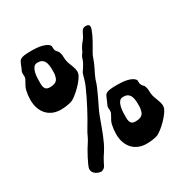

<svg xmlns="http://www.w3.org/2000/svg" viewBox="-162 -823 930 965"><g transform="rotate(-30 302.5 -340.0)"><path d="M297.9 -476.1Q295.9 -464.8 283.9 -448Q272 -431.2 255.6 -414.8Q239.3 -398.4 222.2 -385Q205.1 -371.6 192.9 -368.2Q180.2 -364.3 163.8 -362.1Q147.5 -359.9 131.8 -359.9Q108.9 -359.9 89.1 -367.4Q69.3 -375 54.7 -389.9Q40 -404.8 31.5 -427Q22.9 -449.2 22.9 -479Q22.9 -504.4 28.8 -530.8Q31.7 -543 36.4 -552Q41 -561 45.4 -568.4Q49.8 -575.7 53 -582.3Q56.2 -588.9 56.2 -597.2Q56.2 -601.1 55.7 -604.5Q55.2 -607.9 55.2 -611.8Q55.2 -618.2 56.4 -622.6Q57.6 -627 59.8 -631.1Q62 -635.3 64.2 -639.9Q66.4 -644.5 68.8 -651.9Q73.7 -663.1 77.1 -670.7Q80.6 -678.2 88.1 -682.6Q95.7 -687 110.4 -689Q125 -690.9 152.8 -690.9Q166.5 -690.9 180.9 -689.7Q195.3 -688.5 208.5 -685.3Q221.7 -682.1 232.4 -677Q243.2 -671.9 249 -664.1Q251 -661.6 251.2 -658.7Q251.5 -655.8 251.5 -651.6Q251.5 -647.5 252 -642.8Q252.4 -638.2 254.9 -632.8Q257.3 -627 262.5 -622.6Q267.6 -618.2 270 -611.8Q275.4 -597.7 275.1 -583Q274.9 -568.4 278.8 -553.2Q280.3 -546.9 283.7 -538.6Q287.1 -530.3 290.5 -521.2Q293.9 -512.2 296.4 -502.9Q298.8 -493.7 298.8 -484.9Q298.8 -482.4 298.3 -480.5Q297.9 -478.5 297.9 -476.1ZM192.9 -527.8Q193.8 -532.7 193.8 -540.3Q193.8 -547.9 193.8 -556.2Q193.8 -571.3 191.9 -583.7Q189.9 -596.2 184.8 -605.2Q179.7 -614.3 170.7 -619.1Q161.6 -624 147 -624Q131.8 -624 124 -613.3Q116.2 -602.5 112.5 -587.2Q108.9 -571.8 108.4 -554.7Q107.9 -537.6 107.9 -524.9Q107.9 -505.4 115 -495.1Q122.1 -484.9 140.1 -484.9Q157.2 -484.9 167 -488.8Q176.8 -492.7 181.9 -498.8Q187 -504.9 189 -512.7Q190.9 -520.5 192.9 -527.8ZM467.8 -653.8Q469.2 -651.9 469.2 -647.9Q469.2 -640.1 465.3 -629.2Q461.4 -618.2 455.3 -605.5Q449.2 -592.8 441.9 -579.3Q434.6 -565.9 427.7 -554.2Q420.9 -542.5 415.3 -533Q409.7 -523.4 407.2 -518.1Q398.4 -493.2 392.1 -478.3Q385.7 -463.4 380.1 -452.6Q374.5 -441.9 369.4 -431.4Q364.3 -420.9 357.9 -404.8Q353 -385.7 343.3 -363.3Q333.5 -340.8 322.3 -317.6Q311 -294.4 300.3 -272.2Q289.6 -250 283.2 -231.9Q273.9 -207 266.1 -185.3Q258.3 -163.6 250.2 -143.6Q242.2 -123.5 233.2 -104.7Q224.1 -85.9 211.9 -66.9Q204.6 -56.6 198.2 -45.9Q191.9 -35.2 187 -25.6Q182.1 -16.1 178.5 -8.8Q174.8 -1.5 171.9 1Q165 7.8 159.7 9Q154.3 10.3 152.8 11.2Q147.5 11.2 139.2 9Q130.9 6.8 123.3 2Q115.7 -2.9 110.4 -10.7Q105 -18.6 105 -29.8Q105 -35.6 111.8 -51.5Q118.7 -67.4 128.4 -85.9Q138.2 -104.5 148.4 -122.1Q158.7 -139.6 166 -149.9Q174.3 -162.1 181.4 -178.2Q188.5 -194.3 198.2 -210Q210.9 -230.5 223.9 -253.7Q236.8 -276.9 249.5 -300.8Q262.2 -324.7 273.7 -348.4Q285.2 -372.1 294.9 -394Q299.8 -404.3 303.2 -413.8Q306.6 -423.3 309.1 -432.4Q311.5 -441.4 314 -450.2Q316.4 -459 319.8 -467.8Q324.7 -474.1 331.5 -484.6Q338.4 -495.1 345.2 -507.8Q350.1 -517.6 354 -530.5Q357.9 -543.5 369.1 -556.2Q375.5 -571.3 380.9 -580.1Q386.2 -588.9 390.9 -595Q395.5 -601.1 399.7 -605.7Q403.8 -610.4 408.2 -617.2Q414.1 -627.4 417.7 -635.7Q421.4 -644 425.3 -649.9Q429.2 -655.8 434.6 -658.9Q439.9 -662.1 449.2 -662.1Q456.5 -662.1 461.7 -659.7Q466.8 -657.2 467.8 -653.8ZM585 -111.8Q583 -101.1 571 -84.2Q559.1 -67.4 542.7 -50.8Q526.4 -34.2 509.3 -21Q492.2 -7.8 480 -3.9Q467.3 0 450.9 2Q434.6 3.9 418.9 3.9Q396 3.9 376.2 -3.7Q356.4 -11.2 341.8 -26.1Q327.1 -41 318.6 -63.2Q310.1 -85.4 310.1 -115.2Q310.1 -139.6 315.9 -167Q318.8 -179.2 323.5 -188Q328.1 -196.8 332.5 -204.1Q336.9 -211.4 339.8 -218Q342.8 -224.6 342.8 -232.9Q342.8 -236.8 342.3 -240.5Q341.8 -244.1 341.8 -248Q341.8 -254.4 343.3 -258.8Q344.7 -263.2 346.7 -267.3Q348.6 -271.5 351.1 -276.1Q353.5 -280.8 356 -288.1Q360.8 -299.3 364.3 -306.9Q367.7 -314.5 375.2 -318.8Q382.8 -323.2 397.5 -325.2Q412.1 -327.1 439.9 -327.1Q453.6 -327.1 468 -325.9Q482.4 -324.7 495.6 -321.5Q508.8 -318.4 519.5 -313Q530.3 -307.6 536.1 -299.8Q538.1 -297.4 538.3 -294.4Q538.6 -291.5 538.6 -287.6Q538.6 -283.7 539.1 -279.1Q539.6 -274.4 542 -269Q544.4 -263.2 549.6 -258.5Q554.7 -253.9 557.1 -248Q562.5 -233.9 562.3 -219Q562 -204.1 565.9 -189Q567.4 -182.6 570.8 -174.3Q574.2 -166 577.4 -157.2Q580.6 -148.4 583.3 -139.2Q585.9 -129.9 585.9 -121.1Q585.9 -118.7 585.4 -116.5Q585 -114.3 585 -111.8ZM480 -164.1Q481 -168.5 481 -176Q481 -183.6 481 -191.9Q481 -207 479 -219.5Q477.1 -231.9 471.9 -241Q466.8 -250 457.8 -254.9Q448.7 -259.8 434.1 -259.8Q418.9 -259.8 411.1 -249Q403.3 -238.3 399.7 -222.9Q396 -207.5 395.5 -190.7Q395 -173.8 395 -161.1Q395 -141.1 401.9 -131.1Q408.7 -121.1 426.8 -121.1Q444.3 -121.1 454.1 -125Q463.9 -128.9 469 -135Q474.1 -141.1 476.1 -148.9Q478 -156.7 480 -164.1Z"/></g></svg>

Font: Freckle Face
Style: Regular
Weight: 400
Designer: Astigmatic (AOETI)
Foundry: Astigmatic (AOETI)
Version: Version 1.000